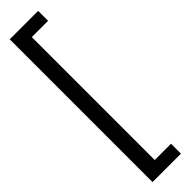

<svg xmlns="http://www.w3.org/2000/svg" viewBox="-306 -697 836 836"><g transform="rotate(-45 111.5 -279.5)"><path d="M20.5 160.3H195.5V99.2H95.2V-657.8H195.5V-719H20.5Z"/></g></svg>

Font: Anybody Thin Condensed
Style: Regular
Weight: 100
Width: 3
Version: Version 1.113;gftools[0.9.25]